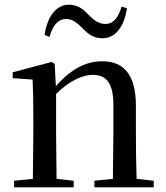

<svg xmlns="http://www.w3.org/2000/svg" viewBox="-20 -798 708 818"><path d="M170 -649 191 -641C205 -690 227 -717 262 -717C293 -717 313 -696 336 -673C356 -653 379 -635 416 -635C473 -635 509 -685 521 -763L498 -770C484 -722 463 -696 428 -696C398 -696 377 -715 354 -738C335 -759 310 -778 274 -778C218 -778 181 -726 170 -649ZM460 0H635V-28L562 -36C560 -91 559 -174 559 -230V-348C559 -482 505 -537 416 -537C350 -537 286 -508 218 -431L213 -526L200 -534L34 -490V-465L119 -459C121 -410 122 -363 122 -295V-230L120 -36L40 -28V0H294V-28L221 -36L219 -230V-398C280 -458 336 -479 375 -479C431 -479 463 -446 463 -352V-230L461 -36L382 -28V0Z"/></svg>

Font: Source Han Serif SC Medium
Style: Regular
Weight: 500
Designer: Ryoko NISHIZUKA 西塚涼子 (kana & ideographs); Frank Grießhammer (Latin, Greek & Cyrillic); Wenlong ZHANG 张文龙 (bopomofo); San
Foundry: Adobe
Version: Version 2.003;hotconv 1.1.1;makeotfexe 2.6.0